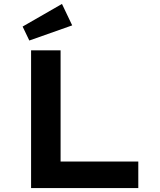

<svg xmlns="http://www.w3.org/2000/svg" viewBox="-20 -956 813 976"><path d="M138 0V-700H288V-135H683V0ZM129 -750 95 -821 295 -936 347 -827Z"/></svg>

Font: Lexend Giga SemiBold
Style: Regular
Weight: 600
Designer: Bonnie Shaver-Troup, Thomas Jockin
Foundry: Lexend
Version: Version 1.007